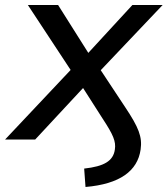

<svg xmlns="http://www.w3.org/2000/svg" viewBox="-28 -559 671 769"><path d="M314.5 189.9C451.7 178.2 522.9 126 535.2 40C542.5 -11.2 527.3 -48.8 473.6 -129.4L375.5 -277.8L623.5 -539.1H502.4L325.7 -347.2L204.6 -539.1H83.5L254.9 -278.8L-7.8 0H112.8L304.7 -206.5L383.3 -83.5C425.3 -19.5 437 7.3 432.1 39.6C425.8 85.9 388.7 107.4 309.1 116.2Z"/></svg>

Font: Winston
Style: Italic
Weight: 400
Italic angle: -8.13011°
Designer: Vernon Adams, Kim Jin-seong, David Berlow, Cristiano Sobral
Foundry: The Winston Project Authors
Version: Version 3.004